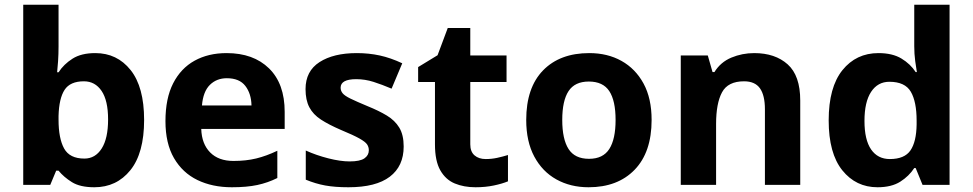

<svg xmlns="http://www.w3.org/2000/svg" viewBox="-20 -780 4104 810"><path d="M227 -583Q227 -552 225 -522Q223 -492 221 -475H227Q249 -509 286 -532.5Q323 -556 382 -556Q474 -556 531 -484.5Q588 -413 588 -274Q588 -134 530 -62Q472 10 378 10Q318 10 283.5 -11.5Q249 -33 227 -60H217L192 0H78V-760H227ZM334 -437Q276 -437 252.5 -401Q229 -365 227 -291V-275Q227 -196 250.5 -153.5Q274 -111 336 -111Q382 -111 409 -153.5Q436 -196 436 -276Q436 -356 408.5 -396.5Q381 -437 334 -437Z M936 -556Q1049 -556 1115 -491.5Q1181 -427 1181 -308V-236H829Q831 -173 866.5 -137Q902 -101 965 -101Q1018 -101 1061 -111.5Q1104 -122 1150 -144V-29Q1110 -9 1065.5 0.5Q1021 10 958 10Q876 10 813 -20.5Q750 -51 714 -113Q678 -175 678 -269Q678 -365 710.5 -428.5Q743 -492 801 -524Q859 -556 936 -556ZM937 -450Q894 -450 865.5 -422Q837 -394 832 -335H1041Q1040 -385 1015 -417.5Q990 -450 937 -450Z M1683 -162Q1683 -79 1624.5 -34.5Q1566 10 1450 10Q1393 10 1352 2.5Q1311 -5 1270 -22V-145Q1314 -125 1365 -112Q1416 -99 1455 -99Q1499 -99 1517.5 -112Q1536 -125 1536 -146Q1536 -160 1528.5 -171Q1521 -182 1496 -196Q1471 -210 1418 -232Q1367 -254 1334 -275.5Q1301 -297 1285 -327.5Q1269 -358 1269 -404Q1269 -480 1328 -518Q1387 -556 1485 -556Q1536 -556 1582 -546Q1628 -536 1677 -513L1632 -406Q1592 -423 1556 -434.5Q1520 -446 1483 -446Q1417 -446 1417 -410Q1417 -397 1425.5 -386.5Q1434 -376 1458.5 -364Q1483 -352 1531 -332Q1578 -313 1612 -292.5Q1646 -272 1664.5 -241.5Q1683 -211 1683 -162Z M2029 -109Q2054 -109 2077 -114Q2100 -119 2123 -126V-15Q2099 -5 2063.5 2.5Q2028 10 1986 10Q1937 10 1898.5 -6Q1860 -22 1837.5 -61.5Q1815 -101 1815 -171V-434H1744V-497L1826 -547L1869 -662H1964V-546H2117V-434H1964V-171Q1964 -140 1982 -124.5Q2000 -109 2029 -109Z M2729 -274Q2729 -138 2657.5 -64Q2586 10 2463 10Q2387 10 2327.5 -23Q2268 -56 2234 -119.5Q2200 -183 2200 -274Q2200 -410 2271 -483Q2342 -556 2466 -556Q2543 -556 2602 -523Q2661 -490 2695 -427.5Q2729 -365 2729 -274ZM2352 -274Q2352 -193 2378.5 -151.5Q2405 -110 2465 -110Q2524 -110 2550.5 -151.5Q2577 -193 2577 -274Q2577 -355 2550.5 -395.5Q2524 -436 2464 -436Q2405 -436 2378.5 -395.5Q2352 -355 2352 -274Z M3162 -556Q3250 -556 3303 -508.5Q3356 -461 3356 -356V0H3207V-319Q3207 -378 3186 -407.5Q3165 -437 3119 -437Q3051 -437 3026 -390.5Q3001 -344 3001 -257V0H2852V-546H2966L2986 -476H2994Q3020 -518 3065.5 -537Q3111 -556 3162 -556Z M3682 10Q3591 10 3533.5 -61.5Q3476 -133 3476 -272Q3476 -412 3534 -484Q3592 -556 3686 -556Q3745 -556 3783 -533Q3821 -510 3843 -476H3848Q3845 -492 3841 -522.5Q3837 -553 3837 -585V-760H3986V0H3872L3843 -71H3837Q3815 -37 3778 -13.5Q3741 10 3682 10ZM3734 -109Q3796 -109 3821 -145.5Q3846 -182 3847 -255V-271Q3847 -351 3822.5 -393Q3798 -435 3732 -435Q3683 -435 3655 -392.5Q3627 -350 3627 -270Q3627 -190 3655 -149.5Q3683 -109 3734 -109Z"/></svg>

Font: Noto Sans Bamum
Style: Bold
Weight: 700
Designer: Monotype Design Team
Foundry: Monotype Imaging Inc.
Version: Version 2.002; ttfautohint (v1.8.4.7-5d5b)